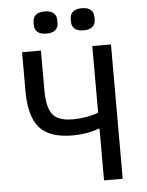

<svg xmlns="http://www.w3.org/2000/svg" viewBox="-60 -946 759 994"><g transform="rotate(-5 320.0 -449.0)"><path d="M440 -269H435Q373 -246 299 -246Q178 -246 126.5 -305.5Q75 -365 75 -495V-698H173V-494Q173 -432 185.5 -396.5Q198 -361 227 -345Q256 -329 306 -329Q380 -329 440 -352V-698H537V0H440ZM148 -832V-848Q148 -871 163 -884.5Q178 -898 210 -898Q241 -898 256 -884.5Q271 -871 271 -848V-832Q271 -810 256 -796.5Q241 -783 210 -783Q178 -783 163 -796.5Q148 -810 148 -832ZM341 -848Q341 -871 356 -884.5Q371 -898 402 -898Q434 -898 449 -884.5Q464 -871 464 -848V-832Q464 -810 449 -796.5Q434 -783 402 -783Q371 -783 356 -796.5Q341 -810 341 -832Z"/></g></svg>

Font: Writer
Style: Regular
Weight: 400
Monospace: yes
Designer: Mike Abbink, Paul van der Laan, Pieter van Rosmalen
Foundry: Bold Monday
Version: Version 2.001 2020